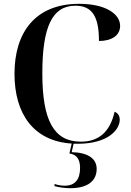

<svg xmlns="http://www.w3.org/2000/svg" viewBox="-20 -744 688 1007"><path d="M388 10C547 10 608 -64 608 -116C608 -137 598 -151 581 -158C557 -52 498 -1 404 -1C262 -1 202 -113 202 -359C202 -601 253 -714 375 -714C462 -714 499 -660 499 -529C568 -529 610 -560 610 -608C610 -672 532 -724 395 -724C165 -724 56 -574 56 -357C56 -148 155 -4 356 9L344 61C372 65 400 81 400 136C400 197 374 230 319 230C302 230 285 227 266 221V232C288 239 323 243 349 243C441 243 487 204 487 142C487 86 439 56 356 54L366 10C374 10 381 10 388 10Z"/></svg>

Font: Noto Serif Display SemiBold
Style: Regular
Weight: 600
Designer: Monotype Design Team
Foundry: Monotype Imaging Inc.
Version: Version 2.009